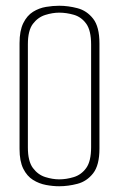

<svg xmlns="http://www.w3.org/2000/svg" viewBox="-20 -642 414 668"><path d="M186 6Q164 6 140 1.5Q116 -3 95 -16Q74 -29 61 -55Q48 -81 48 -124V-492Q48 -535 61 -561.5Q74 -588 95 -601Q116 -614 140 -618Q164 -622 186 -622Q217 -622 249.5 -613.5Q282 -605 304 -577Q326 -549 326 -491V-125Q326 -67 304 -39Q282 -11 249.5 -2.5Q217 6 186 6ZM186 -598Q163 -598 137.5 -590Q112 -582 94.5 -559Q77 -536 77 -488V-129Q77 -81 94.5 -57.5Q112 -34 137.5 -26Q163 -18 186 -18Q211 -18 237 -26Q263 -34 280 -57.5Q297 -81 297 -130V-487Q297 -536 280 -559.5Q263 -583 237 -590.5Q211 -598 186 -598Z"/></svg>

Font: Smooch Sans ExtraLight
Style: Regular
Weight: 200
Designer: Robert E. Leuschke
Foundry: Robert E. Leuschke
Version: Version 1.010; ttfautohint (v1.8.3)